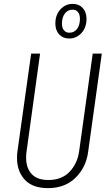

<svg xmlns="http://www.w3.org/2000/svg" viewBox="-20 -961 568 992"><path d="M435 -174Q424 -95 369.5 -42Q315 11 228 11Q148 11 108 -32.5Q68 -76 68 -144Q68 -167 70 -178L141 -684H187L117 -177Q115 -166 115 -145Q115 -93 143.5 -62Q172 -31 230 -31Q299 -31 339.5 -73.5Q380 -116 389 -180L459 -684H506ZM427 -864Q427 -819 401 -790.5Q375 -762 337 -762Q305 -762 285.5 -783.5Q266 -805 266 -839Q266 -884 292 -912.5Q318 -941 356 -941Q388 -941 407.5 -919.5Q427 -898 427 -864ZM300 -839Q300 -817 310.5 -804.5Q321 -792 338 -792Q364 -792 378.5 -812Q393 -832 393 -864Q393 -886 383 -898.5Q373 -911 355 -911Q330 -911 315 -891Q300 -871 300 -839Z"/></svg>

Font: Fira Sans Extra Condensed ExtraLight
Style: Italic
Weight: 275
Width: 3
Italic angle: -8°
Designer: Carrois Corporate & Edenspiekermann AG
Foundry: Carrois Corporate GbR & Edenspiekermann AG
Version: Version 4.203